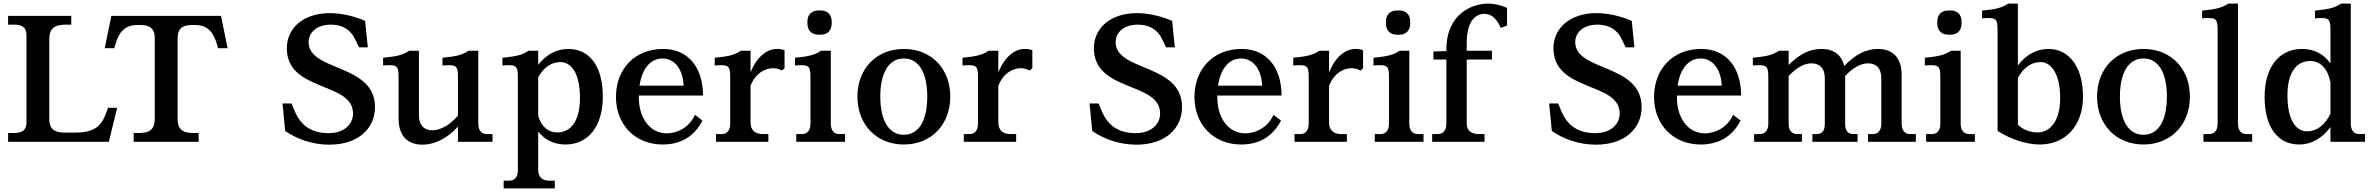

<svg xmlns="http://www.w3.org/2000/svg" viewBox="-20 -788 13184 1067"><path d="M254 -124V-573C254 -627 281 -651 343 -651H376V-700H25V-651H58C106 -651 127 -633 127 -593V-107C127 -67 106 -49 58 -49H25V0H585L631 -189H580L575 -173C548 -99 520 -51 397 -51H339C280 -51 254 -74 254 -124Z M967 -127V-577C967 -626 991 -649 1045 -649H1062C1139 -649 1168 -604 1187 -537L1192 -520H1245L1208 -700H599L562 -520H615L620 -537C639 -604 668 -649 745 -649H762C816 -649 840 -626 840 -577V-127C840 -73 815 -49 756 -49H723V0H1084V-49H1051C992 -49 967 -73 967 -127Z M1695 -554C1695 -606 1738 -651 1819 -651C1867 -651 1917 -634 1946 -584C1954 -570 1965 -546 1975 -525H2024L2009 -672C1949 -698 1878 -715 1814 -715C1661 -715 1574 -628 1574 -520C1574 -275 1942 -336 1942 -157C1942 -97 1892 -48 1806 -48C1719 -48 1664 -85 1633 -140C1622 -159 1612 -184 1600 -213H1550L1565 -60C1630 -15 1717 16 1810 16C1973 16 2064 -76 2064 -193C2064 -436 1695 -389 1695 -554Z M2308 -148V-506H2254C2221 -484 2192 -475 2109 -467V-424C2185 -430 2195 -425 2195 -358V-129C2195 -34 2244 16 2328 16C2389 16 2460 -13 2525 -84V0H2717V-43H2685C2655 -43 2638 -64 2638 -101V-506H2583C2551 -484 2522 -475 2439 -467V-424C2515 -430 2525 -425 2525 -358V-145C2477 -90 2426 -64 2382 -64C2336 -64 2308 -93 2308 -148Z M2971 158V-57C3007 -11 3059 15 3122 15C3251 15 3330 -88 3330 -251C3330 -421 3256 -516 3138 -516C3071 -516 3014 -483 2971 -428V-506H2917C2884 -484 2855 -475 2772 -467V-424C2848 -430 2858 -425 2858 -358V158C2858 195 2841 216 2811 216H2779V259H3063V216H3032C2993 216 2971 195 2971 158ZM2971 -144V-359C3002 -414 3045 -443 3094 -443C3157 -443 3203 -378 3203 -244C3203 -112 3150 -52 3077 -52C3026 -52 2989 -84 2971 -144Z M3403 -249C3403 -93 3512 15 3662 15C3773 15 3842 -38 3884 -118L3842 -150C3813 -83 3747 -47 3685 -47C3597 -47 3530 -125 3530 -249V-257H3887C3887 -411 3806 -516 3665 -516C3508 -516 3403 -405 3403 -249ZM3534 -312C3548 -408 3596 -463 3662 -463C3730 -463 3776 -401 3779 -312Z M4151 -107V-311C4178 -380 4229 -409 4278 -409C4294 -409 4310 -404 4326 -396L4340 -409V-509C4326 -514 4312 -516 4298 -516C4240 -516 4185 -470 4151 -386V-506H4097C4064 -484 4035 -475 3952 -467V-424C4028 -430 4038 -425 4038 -358V-101C4038 -64 4021 -43 3991 -43H3959V0H4250V-43H4218C4175 -43 4151 -66 4151 -107Z M4597 -101V-506H4543C4510 -484 4481 -475 4398 -467V-424C4474 -430 4484 -425 4484 -358V-101C4484 -64 4467 -43 4437 -43H4405V0H4676V-43H4644C4614 -43 4597 -64 4597 -101ZM4467 -659C4467 -618 4490 -595 4531 -595H4539C4579 -595 4602 -618 4602 -659V-667C4602 -707 4579 -730 4539 -730H4531C4490 -730 4467 -707 4467 -667Z M5003 -39C4921 -39 4872 -116 4872 -251C4872 -386 4921 -463 5003 -463C5085 -463 5133 -386 5133 -251C5133 -116 5085 -39 5003 -39ZM4745 -251C4745 -95 4851 15 5003 15C5155 15 5261 -95 5261 -251C5261 -407 5155 -516 5003 -516C4851 -516 4745 -407 4745 -251Z M5528 -107V-311C5555 -380 5606 -409 5655 -409C5671 -409 5687 -404 5703 -396L5717 -409V-509C5703 -514 5689 -516 5675 -516C5617 -516 5562 -470 5528 -386V-506H5474C5441 -484 5412 -475 5329 -467V-424C5405 -430 5415 -425 5415 -358V-101C5415 -64 5398 -43 5368 -43H5336V0H5627V-43H5595C5552 -43 5528 -66 5528 -107Z M6180 -554C6180 -606 6223 -651 6304 -651C6352 -651 6402 -634 6431 -584C6439 -570 6450 -546 6460 -525H6509L6494 -672C6434 -698 6363 -715 6299 -715C6146 -715 6059 -628 6059 -520C6059 -275 6427 -336 6427 -157C6427 -97 6377 -48 6291 -48C6204 -48 6149 -85 6118 -140C6107 -159 6097 -184 6085 -213H6035L6050 -60C6115 -15 6202 16 6295 16C6458 16 6549 -76 6549 -193C6549 -436 6180 -389 6180 -554Z M6618 -249C6618 -93 6727 15 6877 15C6988 15 7057 -38 7099 -118L7057 -150C7028 -83 6962 -47 6900 -47C6812 -47 6745 -125 6745 -249V-257H7102C7102 -411 7021 -516 6880 -516C6723 -516 6618 -405 6618 -249ZM6749 -312C6763 -408 6811 -463 6877 -463C6945 -463 6991 -401 6994 -312Z M7366 -107V-311C7393 -380 7444 -409 7493 -409C7509 -409 7525 -404 7541 -396L7555 -409V-509C7541 -514 7527 -516 7513 -516C7455 -516 7400 -470 7366 -386V-506H7312C7279 -484 7250 -475 7167 -467V-424C7243 -430 7253 -425 7253 -358V-101C7253 -64 7236 -43 7206 -43H7174V0H7465V-43H7433C7390 -43 7366 -66 7366 -107Z M7812 -101V-506H7758C7725 -484 7696 -475 7613 -467V-424C7689 -430 7699 -425 7699 -358V-101C7699 -64 7682 -43 7652 -43H7620V0H7891V-43H7859C7829 -43 7812 -64 7812 -101ZM7682 -659C7682 -618 7705 -595 7746 -595H7754C7794 -595 7817 -618 7817 -659V-667C7817 -707 7794 -730 7754 -730H7746C7705 -730 7682 -707 7682 -667Z M7946 -502V-457H8018V-101C8018 -64 8001 -43 7971 -43H7939V0H8230V-43H8198C8155 -43 8131 -64 8131 -101V-457H8271V-506H8131V-549C8131 -691 8196 -711 8229 -711C8265 -711 8295 -690 8320 -633L8355 -646V-744C8325 -758 8288 -768 8249 -768C8166 -768 8018 -715 8018 -513V-504Z M8734 -554C8734 -606 8777 -651 8858 -651C8906 -651 8956 -634 8985 -584C8993 -570 9004 -546 9014 -525H9063L9048 -672C8988 -698 8917 -715 8853 -715C8700 -715 8613 -628 8613 -520C8613 -275 8981 -336 8981 -157C8981 -97 8931 -48 8845 -48C8758 -48 8703 -85 8672 -140C8661 -159 8651 -184 8639 -213H8589L8604 -60C8669 -15 8756 16 8849 16C9012 16 9103 -76 9103 -193C9103 -436 8734 -389 8734 -554Z M9172 -249C9172 -93 9281 15 9431 15C9542 15 9611 -38 9653 -118L9611 -150C9582 -83 9516 -47 9454 -47C9366 -47 9299 -125 9299 -249V-257H9656C9656 -411 9575 -516 9434 -516C9277 -516 9172 -405 9172 -249ZM9303 -312C9317 -408 9365 -463 9431 -463C9499 -463 9545 -401 9548 -312Z M9920 -101V-366C9965 -413 10007 -436 10047 -436C10094 -436 10121 -408 10121 -353V-101C10121 -61 10107 -43 10074 -43H10052V0H10303V-43H10281C10249 -43 10234 -61 10234 -101V-366C10279 -413 10321 -436 10361 -436C10408 -436 10435 -408 10435 -353V-101C10435 -64 10418 -43 10388 -43H10361V0H10627V-43H10595C10565 -43 10548 -64 10548 -101V-371C10548 -466 10500 -516 10416 -516C10353 -516 10292 -488 10229 -421C10214 -484 10170 -516 10102 -516C10041 -516 9982 -490 9920 -427V-506H9866C9833 -484 9804 -475 9721 -467V-424C9797 -430 9807 -425 9807 -358V-101C9807 -64 9790 -43 9760 -43H9728V0H9994V-43H9967C9937 -43 9920 -64 9920 -101Z M10876 -101V-506H10822C10789 -484 10760 -475 10677 -467V-424C10753 -430 10763 -425 10763 -358V-101C10763 -64 10746 -43 10716 -43H10684V0H10955V-43H10923C10893 -43 10876 -64 10876 -101ZM10746 -659C10746 -618 10769 -595 10810 -595H10818C10858 -595 10881 -618 10881 -659V-667C10881 -707 10858 -730 10818 -730H10810C10769 -730 10746 -707 10746 -667Z M10995 -729V-686C11071 -692 11081 -687 11081 -620V-61C11144 -19 11236 15 11315 15C11461 15 11556 -92 11556 -251C11556 -414 11480 -516 11364 -516C11296 -516 11237 -482 11194 -424V-768H11140C11107 -746 11078 -737 10995 -729ZM11194 -95V-355C11225 -412 11269 -443 11320 -443C11382 -443 11429 -372 11429 -244C11429 -118 11375 -52 11303 -52C11262 -52 11221 -68 11194 -95Z M11892 -39C11810 -39 11761 -116 11761 -251C11761 -386 11810 -463 11892 -463C11974 -463 12022 -386 12022 -251C12022 -116 11974 -39 11892 -39ZM11634 -251C11634 -95 11740 15 11892 15C12044 15 12150 -95 12150 -251C12150 -407 12044 -516 11892 -516C11740 -516 11634 -407 11634 -251Z M12417 -101V-768H12363C12330 -746 12301 -737 12218 -729V-686C12294 -692 12304 -687 12304 -620V-101C12304 -64 12287 -43 12257 -43H12225V0H12496V-43H12464C12434 -43 12417 -64 12417 -101Z M13044 -101V-768H12990C12957 -746 12928 -737 12845 -729V-686C12921 -692 12931 -687 12931 -620V-435C12895 -487 12841 -516 12773 -516C12644 -516 12565 -413 12565 -250C12565 -80 12639 15 12757 15C12828 15 12887 -22 12931 -82V0H13123V-43H13091C13061 -43 13044 -64 13044 -101ZM12692 -258C12692 -389 12745 -449 12818 -449C12876 -449 12916 -407 12931 -329V-155C12900 -93 12854 -58 12801 -58C12738 -58 12692 -123 12692 -258Z"/></svg>

Font: LT Superior Serif Semibold
Style: Regular
Weight: 600
Designer: Daniel Lyons
Foundry: LyonsType
Version: Version 2.120;FEAKit 1.0